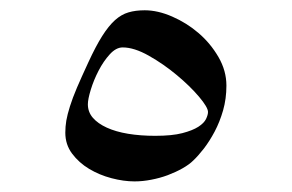

<svg xmlns="http://www.w3.org/2000/svg" viewBox="-20 -380 556 366"><path d="M411.6 -216.8Q411.6 -191.9 405.3 -169.7Q398.9 -147.5 389.2 -129.2Q379.4 -110.8 368.7 -96.9Q357.9 -83 348.6 -74.2Q340.8 -66.4 327.9 -59.1Q314.9 -51.8 299.8 -46.1Q284.7 -40.5 268.3 -37.4Q252 -34.2 236.3 -34.2Q215.8 -34.2 192.6 -40.3Q169.4 -46.4 149.9 -58.1Q130.4 -69.8 117.4 -87.2Q104.5 -104.5 104.5 -127Q104.5 -138.7 106.4 -150.1Q108.4 -161.6 113.3 -177.2Q118.2 -192.9 126.7 -212.9Q135.3 -232.9 148.4 -261.2Q162.6 -292 174.8 -311.3Q187 -330.6 199.2 -341.6Q211.4 -352.5 224.9 -356.4Q238.3 -360.4 255.9 -360.4Q280.8 -360.4 308.3 -348.4Q335.9 -336.4 358.6 -316.9Q381.3 -297.4 396.5 -271.2Q411.6 -245.1 411.6 -216.8ZM376.5 -166.5Q376.5 -175.3 359.4 -195.6Q342.3 -215.8 317.1 -236.8Q292 -257.8 263.9 -273.7Q235.8 -289.6 213.9 -289.6Q201.2 -289.6 189.2 -276.4Q177.2 -263.2 168 -245.4Q158.7 -227.5 153.1 -209.2Q147.5 -190.9 147.5 -181.2Q147.5 -166.5 157 -155.5Q166.5 -144.5 183.6 -136.7Q200.7 -128.9 224.1 -125Q247.6 -121.1 275.9 -121.1Q308.1 -121.1 327.6 -126.2Q347.2 -131.3 358.2 -138.4Q369.1 -145.5 372.8 -153.3Q376.5 -161.1 376.5 -166.5Z"/></svg>

Font: Accordance
Style: Italic
Weight: 400
Italic angle: -11°
Version: Version 1.2 (build January 31, 2020) Miklal Software Solutio